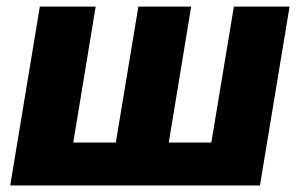

<svg xmlns="http://www.w3.org/2000/svg" viewBox="-20 -566 915 586"><path d="M101.6 -545.9H272L203.6 -130.9H333.5L402.3 -545.9H563.5L495.1 -130.9H625L693.8 -545.9H863.8L773.4 0H11.2Z"/></svg>

Font: Inter ExtraBold
Style: Italic
Weight: 800
Italic angle: -9.3988°
Designer: Rasmus Andersson
Foundry: rsms
Version: Version 4.001;git-66647c0bb